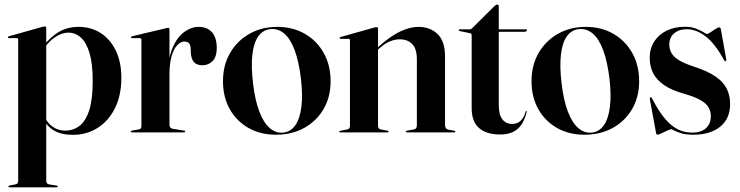

<svg xmlns="http://www.w3.org/2000/svg" viewBox="-20 -564 3154 818"><path d="M177 -445.5V-379.5V-375.5V205.5Q177 212.5 180 216.5Q183 220.5 189 221.5L220.5 226.5Q223.5 227 224.8 228Q226 229 226 230.5Q226 232 224.8 233Q223.5 234 221.5 234H20Q18.5 234 17.2 233Q16 232 16 230.5Q16 229 17.5 227.8Q19 226.5 22.5 226L45.5 221.5Q52 220.5 54.8 216.5Q57.5 212.5 57.5 206V-395Q57.5 -398 56 -399.8Q54.5 -401.5 50.5 -401.5H18Q16 -401.5 14.8 -402.8Q13.5 -404 13.5 -405.5Q13.5 -407.5 14.8 -408.2Q16 -409 18 -409.5L160.5 -449.5Q165.5 -450.5 167.2 -451Q169 -451.5 171 -451.5Q174 -451.5 175.5 -449.8Q177 -448 177 -445.5ZM168.5 -359.5 163 -366Q196 -408 232.2 -428.8Q268.5 -449.5 314.5 -449.5Q368 -449.5 409 -423.2Q450 -397 473.5 -348.2Q497 -299.5 497 -232.5Q497 -158 469.8 -103.2Q442.5 -48.5 395.8 -19Q349 10.5 290.5 10.5Q242 10.5 210.8 -7.5Q179.5 -25.5 159 -64.5L168 -69Q182.5 -39 205.5 -23.2Q228.5 -7.5 257.5 -7.5Q291.5 -7.5 318 -27.2Q344.5 -47 359.8 -93.2Q375 -139.5 375 -218.5Q375 -292.5 361.5 -337.8Q348 -383 324.5 -404Q301 -425 271 -425Q247 -425 220.2 -409.2Q193.5 -393.5 168.5 -359.5Z M696 -250Q696 -315.5 715 -360Q734 -404.5 764 -427Q794 -449.5 826 -449.5Q863.5 -449.5 883.5 -426.2Q903.5 -403 903.5 -359.5Q903.5 -322.5 886 -304.2Q868.5 -286 842.5 -286Q818 -286 806.2 -299.5Q794.5 -313 793 -340L792.5 -355.5Q792 -371 786 -379Q780 -387 765.5 -387Q749.5 -387 735 -371.5Q720.5 -356 711.2 -325Q702 -294 702 -247ZM702 -439V-273.5V-31Q702 -25.5 705.5 -21Q709 -16.5 715 -15.5L764.5 -7.5Q767 -7 768 -6Q769 -5 769 -3.5Q769 -2 767.8 -1Q766.5 0 764 0H542.5Q540 0 538.5 -1.2Q537 -2.5 537 -3.5Q537 -5 538.8 -6.2Q540.5 -7.5 543.5 -8L570.5 -12.5Q577 -13.5 579.8 -17.2Q582.5 -21 582.5 -26V-394Q582.5 -397.5 581.2 -399.5Q580 -401.5 576 -401.5H542Q540.5 -401.5 539.2 -402.8Q538 -404 538 -405Q538 -406.5 539.2 -407.8Q540.5 -409 543 -409.5L686 -443.5Q690 -445 692.2 -445.2Q694.5 -445.5 696.5 -445.5Q699.5 -445.5 700.8 -443.5Q702 -441.5 702 -439Z M1161.5 -449.5Q1227.5 -449.5 1278.8 -420Q1330 -390.5 1359.2 -338.2Q1388.5 -286 1388.5 -218Q1388.5 -150.5 1358.5 -99.2Q1328.5 -48 1276 -19Q1223.5 10 1155.5 10Q1089.5 10 1038.8 -18.8Q988 -47.5 959 -99Q930 -150.5 930 -218Q930 -285.5 959.8 -337.5Q989.5 -389.5 1041.8 -419.5Q1094 -449.5 1161.5 -449.5ZM1186.5 1Q1217.5 -2 1237.2 -29Q1257 -56 1263.8 -106.5Q1270.5 -157 1262 -230Q1253 -303.5 1235 -351.2Q1217 -399 1191 -421Q1165 -443 1132.5 -440Q1100.5 -437 1080.8 -409.5Q1061 -382 1055.2 -331.5Q1049.5 -281 1058 -209Q1066.5 -137 1084.8 -89Q1103 -41 1129 -18.5Q1155 4 1186.5 1Z M1590.5 -442.5V-28.5Q1590.5 -21.5 1593.5 -17.5Q1596.5 -13.5 1602.5 -12.5L1630 -7.5Q1635.5 -6.5 1635.5 -3.5Q1635.5 0 1631 0H1429.5Q1428 0 1426.8 -1Q1425.5 -2 1425.5 -3.5Q1425.5 -4.5 1426.5 -5.5Q1427.5 -6.5 1430.5 -7L1459 -12.5Q1465.5 -13.5 1468.2 -17.5Q1471 -21.5 1471 -28V-392Q1471 -395 1469.5 -396.8Q1468 -398.5 1464 -398.5H1431.5Q1429.5 -399 1428.2 -400Q1427 -401 1427 -402.5Q1427 -404.5 1428.2 -405.2Q1429.5 -406 1431.5 -406.5L1574 -446.5Q1579 -448 1580.8 -448.2Q1582.5 -448.5 1585 -448.5Q1587.5 -448.5 1589 -446.8Q1590.5 -445 1590.5 -442.5ZM1580 -343.5 1574.5 -349 1592.5 -365Q1645 -411.5 1686.2 -430.5Q1727.5 -449.5 1763 -449.5Q1812.5 -449.5 1844.2 -419Q1876 -388.5 1876 -323.5V-31Q1876 -23 1879.8 -18Q1883.5 -13 1891 -11.5L1915.5 -7Q1918 -7 1919 -6Q1920 -5 1920 -3.5Q1920 -2 1919 -1Q1918 0 1915.5 0H1713.5Q1709 0 1709 -3.5Q1709 -6.5 1714.5 -7.5L1742.5 -12.5Q1751 -14 1753.5 -18.8Q1756 -23.5 1756 -31V-311Q1756 -355.5 1736.5 -376Q1717 -396.5 1683 -396.5Q1662 -396.5 1640.5 -387.5Q1619 -378.5 1597.5 -359Z M1982.5 -422.5 1939.5 -431.5Q1936.5 -432 1935.5 -433.2Q1934.5 -434.5 1934.5 -436Q1934.5 -437 1935.5 -438Q1936.5 -439 1938 -439H1981.5Q1985 -439 1987.2 -440.2Q1989.5 -441.5 1991.5 -444L2087.5 -539Q2090.5 -541.5 2093.2 -543Q2096 -544.5 2098.5 -544.5Q2101.5 -544.5 2103.2 -542.5Q2105 -540.5 2105 -537V-115.5Q2105 -75.5 2120.2 -55.8Q2135.5 -36 2162 -36Q2171.5 -36 2180.2 -38.8Q2189 -41.5 2196.2 -47.8Q2203.5 -54 2209.5 -64Q2215.5 -74 2219.5 -88.5Q2220.5 -91.5 2222.8 -91.2Q2225 -91 2224 -87.5Q2216 -55 2201.8 -33.5Q2187.5 -12 2165 -1.5Q2142.5 9 2110.5 9Q2052.5 9 2021 -18.5Q1989.5 -46 1989.5 -103V-413Q1989.5 -417.5 1988 -419.8Q1986.5 -422 1982.5 -422.5ZM2068 -428.5 2071.5 -439H2220.5Q2223 -439 2224 -438.2Q2225 -437.5 2225 -435.5Q2225 -432.5 2221.8 -430.5Q2218.5 -428.5 2212.5 -428.5Z M2476 -449.5Q2542 -449.5 2593.2 -420Q2644.5 -390.5 2673.8 -338.2Q2703 -286 2703 -218Q2703 -150.5 2673 -99.2Q2643 -48 2590.5 -19Q2538 10 2470 10Q2404 10 2353.2 -18.8Q2302.5 -47.5 2273.5 -99Q2244.5 -150.5 2244.5 -218Q2244.5 -285.5 2274.2 -337.5Q2304 -389.5 2356.2 -419.5Q2408.5 -449.5 2476 -449.5ZM2501 1Q2532 -2 2551.8 -29Q2571.5 -56 2578.2 -106.5Q2585 -157 2576.5 -230Q2567.5 -303.5 2549.5 -351.2Q2531.5 -399 2505.5 -421Q2479.5 -443 2447 -440Q2415 -437 2395.2 -409.5Q2375.5 -382 2369.8 -331.5Q2364 -281 2372.5 -209Q2381 -137 2399.2 -89Q2417.5 -41 2443.5 -18.5Q2469.5 4 2501 1Z M2906.5 -439.5Q2872.5 -439.5 2852 -421.8Q2831.5 -404 2831.5 -374.5Q2831.5 -354 2841 -337.5Q2850.5 -321 2873.2 -307.2Q2896 -293.5 2935.5 -280.5Q2994.5 -261.5 3028.2 -238.2Q3062 -215 3076.2 -186.2Q3090.5 -157.5 3090.5 -121Q3090.5 -58 3048 -24Q3005.5 10 2934 10Q2903.5 10 2883.8 4.2Q2864 -1.5 2853.5 -7.5Q2843 -13.5 2840 -13.5Q2835 -13.5 2822.2 -7.5Q2809.5 -1.5 2797.5 4.2Q2785.5 10 2782 10Q2780.5 10 2778.8 9Q2777 8 2775.5 4.5L2749 -139Q2748.5 -143.5 2748.8 -146Q2749 -148.5 2751 -149.5Q2752.5 -150.5 2754 -149.5Q2755.5 -148.5 2757 -146.5Q2785.5 -91 2812.5 -59Q2839.5 -27 2867.8 -13Q2896 1 2929 1Q2967 1 2987.8 -18Q3008.5 -37 3008.5 -68.5Q3008.5 -89.5 2998.8 -106.5Q2989 -123.5 2964 -137.8Q2939 -152 2893 -165Q2840 -180 2808.2 -202.2Q2776.5 -224.5 2762.2 -253.2Q2748 -282 2748 -317Q2748 -357.5 2767.5 -387.5Q2787 -417.5 2821 -433.8Q2855 -450 2897.5 -450Q2925 -450 2945 -442.2Q2965 -434.5 2977.2 -426.8Q2989.5 -419 2992.5 -419Q2995.5 -419 3006.2 -426Q3017 -433 3028 -440.2Q3039 -447.5 3043.5 -447.5Q3046 -447.5 3048.5 -445.5Q3051 -443.5 3051.5 -437.5L3073.5 -314.5Q3074.5 -309.5 3074 -307Q3073.5 -304.5 3071 -303Q3070 -302.5 3068.8 -303.5Q3067.5 -304.5 3066 -306Q3026 -379 2986 -409.2Q2946 -439.5 2906.5 -439.5Z"/></svg>

Font: Fraunces 120pt SemiBold
Style: Regular
Weight: 600
Version: Version 1.000;[b76b70a41]